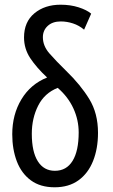

<svg xmlns="http://www.w3.org/2000/svg" viewBox="-20 -785 478 815"><path d="M212 10Q151 10 111 -19.5Q71 -49 51.5 -100Q32 -151 32 -215Q32 -299 71 -363.5Q110 -428 180 -456Q135 -498 108.5 -538Q82 -578 82 -626Q82 -692 126 -728.5Q170 -765 237 -765Q279 -765 313.5 -754Q348 -743 367 -727L337 -659Q316 -677 290 -685.5Q264 -694 238 -694Q203 -694 182.5 -675Q162 -656 162 -627Q162 -590 190 -558Q218 -526 261 -484Q322 -425 359 -364.5Q396 -304 396 -221Q396 -154 375 -101.5Q354 -49 313 -19.5Q272 10 212 10ZM213 -60Q262 -60 288 -102Q314 -144 314 -223Q314 -276 291.5 -325Q269 -374 225 -412Q169 -390 142 -336.5Q115 -283 115 -217Q115 -141 140.5 -100.5Q166 -60 213 -60Z"/></svg>

Font: Noto Sans ExtraCondensed
Style: Regular
Weight: 400
Width: 2
Designer: Monotype Design Team
Foundry: Monotype Imaging Inc.
Version: Version 2.013; ttfautohint (v1.8.4.7-5d5b)